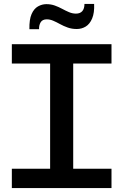

<svg xmlns="http://www.w3.org/2000/svg" viewBox="-20 -953 624 973"><path d="M234 -82V-647H351V-82ZM40 0V-98H545V0ZM40 -631V-729H545V-631ZM369 -806Q344 -806 323 -813.5Q302 -821 284 -831Q266 -841 249.5 -848Q233 -855 217 -855Q195 -855 186 -840Q177 -825 178 -805H129Q128 -854 140 -881.5Q152 -909 172.5 -920.5Q193 -932 215 -932Q238 -932 257.5 -925Q277 -918 294.5 -908.5Q312 -899 329.5 -891.5Q347 -884 365 -884Q386 -884 397 -896.5Q408 -909 408 -933H457Q459 -888 447 -859.5Q435 -831 414.5 -818.5Q394 -806 369 -806Z"/></svg>

Font: Hubot Sans Medium
Style: Regular
Weight: 500
Designer: Deni Anggara
Foundry: GitHub, Inc., Subsidiary of Microsoft Corporation
Version: Version 2.000